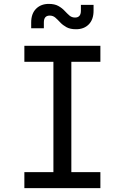

<svg xmlns="http://www.w3.org/2000/svg" viewBox="-20 -965 640 985"><path d="M105 0V-82H254V-648H105V-730H495V-648H346V-82H495V0ZM370 -815Q340 -815 321 -825.5Q302 -836 289 -850Q276 -864 264 -874.5Q252 -885 235 -885Q205 -885 205 -850V-820H140V-850Q140 -895 165 -920Q190 -945 230 -945Q260 -945 279 -934.5Q298 -924 311 -910Q324 -896 336 -885.5Q348 -875 365 -875Q395 -875 395 -910V-940H460V-910Q460 -865 435.5 -840Q411 -815 370 -815Z"/></svg>

Font: JetBrainsMono NFM
Style: Regular
Weight: 400
Monospace: yes
Designer: Philipp Nurullin, Konstantin Bulenkov
Foundry: JetBrains
Version: Version 2.304; ttfautohint (v1.8.4.7-5d5b);Nerd Fonts 3.3.0